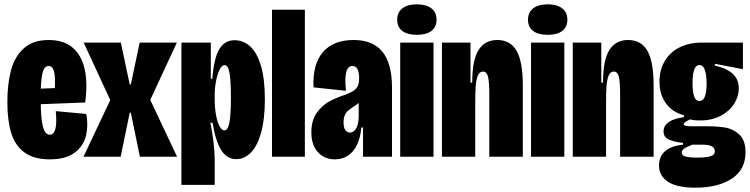

<svg xmlns="http://www.w3.org/2000/svg" viewBox="-20 -725 3471 888"><path d="M14 -253Q14 -335 30.5 -398.5Q47 -462 89.5 -501Q132 -540 205 -540Q274 -540 315.5 -505Q357 -470 371.5 -405.5Q386 -341 374 -251L116 -241V-313L244 -318L230 -268Q238 -349 232 -384.5Q226 -420 205 -420Q184 -420 176 -384.5Q168 -349 168 -274Q168 -212 172.5 -174Q177 -136 186 -119Q195 -102 210 -102Q225 -102 232 -117.5Q239 -133 240 -157Q241 -181 238 -211L379 -198Q389 -146 378 -98.5Q367 -51 326 -19.5Q285 12 210 12Q136 12 92.5 -20.5Q49 -53 31.5 -111Q14 -169 14 -253Z M490 -262 367 -528H539L580 -334H585L626 -528H798L675 -263L799 0H627L585 -204H580L538 0H366Z M819 -265V-528H955V-361H962Q970 -459 995 -499Q1020 -539 1065 -539Q1105 -539 1136.5 -511Q1168 -483 1186.5 -422Q1205 -361 1205 -266Q1205 -173 1187.5 -111Q1170 -49 1140 -19Q1110 11 1073 11Q1029 11 1003 -31Q977 -73 963 -157H953Q962 -113 967.5 -67.5Q973 -22 973 13V130H819ZM1048 -273Q1048 -328 1045 -361Q1042 -394 1035.5 -409Q1029 -424 1019 -424Q1006 -424 995.5 -402.5Q985 -381 979 -349.5Q973 -318 973 -292V-270Q973 -227 979 -193.5Q985 -160 995.5 -141Q1006 -122 1018 -122Q1034 -122 1041 -158Q1048 -194 1048 -273Z M1238 -680H1390V0H1238Z M1420 -113Q1420 -168 1445 -203Q1470 -238 1502.5 -255.5Q1535 -273 1579 -288Q1604 -297 1617.5 -307Q1631 -317 1636 -330Q1641 -343 1641 -364Q1641 -392 1633 -406Q1625 -420 1610 -420Q1589 -420 1581.5 -391.5Q1574 -363 1580 -305L1430 -321Q1425 -427 1473 -483.5Q1521 -540 1616 -540Q1704 -540 1748.5 -486Q1793 -432 1793 -319V-192Q1793 -127 1793 -95Q1793 -63 1793 0H1659Q1659 -68 1659 -135H1651Q1647 -88 1631 -55Q1615 -22 1589 -5Q1563 12 1529 12Q1480 12 1450 -21.5Q1420 -55 1420 -113ZM1639 -185V-256L1660 -272Q1651 -259 1640.5 -250Q1630 -241 1615 -232Q1599 -221 1590 -213.5Q1581 -206 1575 -192.5Q1569 -179 1569 -159Q1569 -134 1577.5 -123Q1586 -112 1599 -112Q1612 -112 1621 -122.5Q1630 -133 1634.5 -149.5Q1639 -166 1639 -185Z M1831 -528H1985V0H1831ZM1817 -634Q1817 -668 1841 -686.5Q1865 -705 1908 -705Q1951 -705 1975 -686.5Q1999 -668 1999 -634Q1999 -600 1975.5 -582Q1952 -564 1908 -564Q1864 -564 1840.5 -582Q1817 -600 1817 -634Z M2024 -323V-528H2156V-343H2164Q2164 -448 2193.5 -494Q2223 -540 2280 -540Q2341 -540 2369.5 -489.5Q2398 -439 2398 -330V0H2243V-288Q2243 -347 2237 -370.5Q2231 -394 2214 -394Q2197 -394 2189.5 -374.5Q2182 -355 2180 -325.5Q2178 -296 2178 -244V0H2024Z M2436 -528H2590V0H2436ZM2422 -634Q2422 -668 2446 -686.5Q2470 -705 2513 -705Q2556 -705 2580 -686.5Q2604 -668 2604 -634Q2604 -600 2580.5 -582Q2557 -564 2513 -564Q2469 -564 2445.5 -582Q2422 -600 2422 -634Z M2629 -323V-528H2761V-343H2769Q2769 -448 2798.5 -494Q2828 -540 2885 -540Q2946 -540 2974.5 -489.5Q3003 -439 3003 -330V0H2848V-288Q2848 -347 2842 -370.5Q2836 -394 2819 -394Q2802 -394 2794.5 -374.5Q2787 -355 2785 -325.5Q2783 -296 2783 -244V0H2629Z M3028 40Q3028 -3 3057.5 -27Q3087 -51 3139 -56V-64Q3096 -69 3072.5 -80Q3049 -91 3049 -117Q3049 -144 3073 -160.5Q3097 -177 3143 -183V-192Q3090 -206 3060 -247Q3030 -288 3030 -348Q3030 -400 3053.5 -441Q3077 -482 3121.5 -505Q3166 -528 3226 -528H3416V-405L3286 -430V-422Q3342 -409 3369.5 -383Q3397 -357 3397 -317Q3397 -280 3376 -246Q3355 -212 3314.5 -190Q3274 -168 3218 -168Q3185 -168 3172 -173Q3157 -166 3149.5 -160.5Q3142 -155 3142 -151Q3142 -146 3150.5 -143.5Q3159 -141 3175 -141H3250Q3298 -141 3334.5 -135Q3371 -129 3399.5 -102.5Q3428 -76 3428 -21Q3428 59 3365 101Q3302 143 3196 143Q3112 143 3070 116Q3028 89 3028 40ZM3286 -25Q3286 -39 3275.5 -46Q3265 -53 3252 -54.5Q3239 -56 3222 -56H3182Q3154 -45 3143.5 -37Q3133 -29 3133 -20Q3133 -5 3152.5 -0.5Q3172 4 3202 4Q3236 4 3254 0.5Q3272 -3 3279 -9Q3286 -15 3286 -25ZM3248 -339Q3248 -379 3240 -401.5Q3232 -424 3215 -424Q3198 -424 3190.5 -402.5Q3183 -381 3183 -340Q3183 -300 3190.5 -279Q3198 -258 3215 -258Q3232 -258 3240 -278.5Q3248 -299 3248 -339Z"/></svg>

Font: Bricolage Grotesque 96pt Condensed ExBd
Style: Regular
Weight: 800
Width: 3
Designer: Mathieu Triay
Foundry: Atelier Triay
Version: Version 1.001;Glyphs 3.2 (3207)